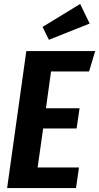

<svg xmlns="http://www.w3.org/2000/svg" viewBox="-20 -950 501 970"><path d="M430 -589H238L212 -403H382L367 -301H198L170 -104H379L364 0H16L113 -692H461ZM433 -831 227 -749 195 -814 385 -930Z"/></svg>

Font: Fira Sans Compressed SemiBold
Style: Italic
Weight: 600
Width: 1
Italic angle: -8°
Designer: bBox Type GmbH & Carrois Corporate GbR & Edenspiekermann AG
Foundry: bBox Type GmbH & Carrois Corporate GbR & Edenspiekermann AG
Version: Version 4.301